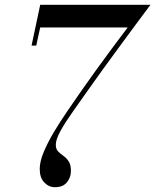

<svg xmlns="http://www.w3.org/2000/svg" viewBox="-20 -770 647 800"><path d="M209 10Q183.5 10 164.5 -9.8Q145.5 -29.5 145.5 -66Q145.5 -96.5 162 -136.2Q178.5 -176 205.2 -220.8Q232 -265.5 263.2 -310.8Q294.5 -356 323.5 -398Q346.5 -431 379 -476Q411.5 -521 446.5 -568.2Q481.5 -615.5 512 -655.5H147.5L131 -580H111.5L147.5 -750H607Q607 -750 589 -726Q571 -702 541.8 -662.5Q512.5 -623 478 -576Q443.5 -529 409.5 -482.2Q375.5 -435.5 349 -397.5Q316 -350.5 284.5 -306.2Q253 -262 232.8 -225.8Q212.5 -189.5 212.5 -167Q212.5 -149 222 -139.2Q231.5 -129.5 244 -120.8Q256.5 -112 266 -98Q275.5 -84 275.5 -58Q275.5 -30.5 258.8 -10.2Q242 10 209 10Z"/></svg>

Font: Bodoni Moda SC 11pt
Style: Italic
Weight: 400
Italic angle: -13°
Version: Version 2.005